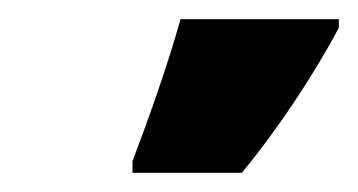

<svg xmlns="http://www.w3.org/2000/svg" viewBox="-20 -734 373 200"><path d="M118 -554H232C269 -599 305 -653 333 -705V-714H168C156 -670 134 -608 118 -566Z"/></svg>

Font: Noto Sans UI SemiCondensed Black
Style: Italic
Weight: 900
Width: 4
Italic angle: -372°
Designer: Monotype Design Team
Foundry: Monotype Imaging Inc.
Version: Version 1.901